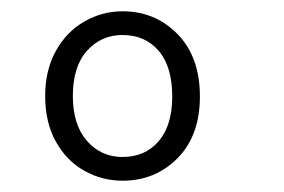

<svg xmlns="http://www.w3.org/2000/svg" viewBox="-20 -716 503 340"><path d="M60 -546Q60 -592 79 -626Q98 -660 129.5 -678Q161 -696 197 -696Q255 -696 294.5 -655.5Q334 -615 334 -545Q334 -476 294.5 -436Q255 -396 197 -396Q161 -396 129.5 -413.5Q98 -431 79 -465Q60 -499 60 -546ZM285 -545Q285 -598 261 -626Q237 -654 197 -654Q159 -654 134 -626Q109 -598 109 -546Q109 -495 134 -466.5Q159 -438 197 -438Q237 -438 261 -466Q285 -494 285 -545Z"/></svg>

Font: Fira Sans Condensed Light
Style: Regular
Weight: 300
Width: 3
Designer: bBox Type GmbH & Carrois Corporate GbR & Edenspiekermann AG
Foundry: bBox Type GmbH & Carrois Corporate GbR & Edenspiekermann AG
Version: Version 4.301